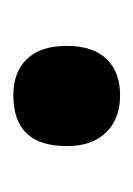

<svg xmlns="http://www.w3.org/2000/svg" viewBox="25 -218 204 295"><g transform="rotate(-90 127.5 -71.0)"><path d="M50 -71Q50 -153 128 -153Q164 -153 184 -132Q204 -111 204 -71Q204 -31 184 -10Q164 11 128 11Q92 11 71 -10.5Q50 -32 50 -71Z"/></g></svg>

Font: Noto Sans Lao ExtraCondensed
Style: Bold
Weight: 700
Width: 2
Designer: Monotype Design Team
Foundry: Monotype Imaging Inc.
Version: Version 2.003; ttfautohint (v1.8.4.7-5d5b)